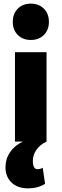

<svg xmlns="http://www.w3.org/2000/svg" viewBox="-20 -776 337 1052"><path d="M50 -656Q50 -701 77.5 -728.5Q105 -756 149 -756Q193 -756 220.5 -728.5Q248 -701 248 -656Q248 -612 220.5 -584.5Q193 -557 149 -557Q105 -557 77.5 -584.5Q50 -612 50 -656ZM62 0V-490H235V0Q201 15 180.5 43.5Q160 72 160 105Q160 151 185 151Q202 151 214 143L227 231Q188 256 134 256Q76 256 43 224Q10 192 10 140Q10 95 35 58Q60 21 105 0Z"/></svg>

Font: Cantarell Extra Bold
Style: Regular
Weight: 800
Designer: Dave Crossland, Nikolaus Waxweiler, Florian Fecher, Jacques Le Bailly, Eben Sorkin, Alexei Vanyashin, Alexios Zavras, Em
Version: Version 0.303